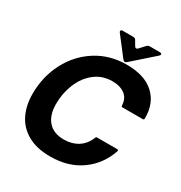

<svg xmlns="http://www.w3.org/2000/svg" viewBox="-219 -1120 1222 1293"><g transform="rotate(30 391.5 -473.0)"><path d="M45 -291Q45 -425 103 -536.5Q161 -648 264 -713Q367 -778 498 -778Q638 -778 711.5 -709.5Q785 -641 783 -524Q783 -514 773 -514H616Q606 -514 606 -524Q604 -577 567.5 -605Q531 -633 469 -633Q392 -633 334.5 -588Q277 -543 246.5 -469Q216 -395 216 -311Q216 -225 258 -177Q300 -129 380 -129Q442 -129 488.5 -158Q535 -187 558 -245Q561 -253 569 -253H725Q730 -253 732.5 -250Q735 -247 734 -243Q694 -124 596 -54Q498 16 358 16Q252 16 182 -24Q112 -64 78.5 -133Q45 -202 45 -291ZM459 -797 348 -941Q344 -946 344 -951Q344 -962 359 -962H441Q456 -962 462 -950L483 -914Q489 -904 496 -904Q502 -904 508 -910L547 -952Q556 -962 570 -962H647Q662 -962 662 -952Q662 -946 655 -940L491 -795Q483 -787 474 -787Q468 -787 459 -797Z"/></g></svg>

Font: Open Sauce Two ExtraBold Italic
Style: Regular
Weight: 800
Italic angle: -10°
Designer: Alfredo Marco Pradil
Foundry: Creative Sauce Fz LLC
Version: Version 1.477